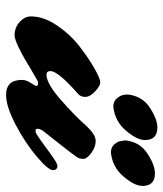

<svg xmlns="http://www.w3.org/2000/svg" viewBox="27 -547 538 632"><g transform="rotate(90 296.0 -231.0)"><path d="M526 -151Q540 -151 540 -136Q540 -121 496 -83.5Q452 -46 391.5 -14Q331 18 292 18Q243 18 243 -35Q243 -48 253 -63.5Q263 -79 263 -81Q263 -87 256 -87Q249 -87 246.5 -86Q244 -85 212 -66Q121 -10 96 -10Q71 -10 52.5 -26.5Q34 -43 34 -64Q34 -106 64 -150Q94 -194 133 -224Q172 -254 205.5 -273Q239 -292 251 -292Q263 -292 281 -275Q299 -258 299 -242.5Q299 -227 288 -218Q214 -153 214 -128Q214 -115 226 -115Q255 -115 309 -162.5Q363 -210 397 -249Q424 -277 444 -277Q464 -277 483.5 -262.5Q503 -248 503 -236.5Q503 -225 498 -216.5Q493 -208 458 -163.5Q423 -119 413.5 -107Q404 -95 404 -87Q404 -79 408 -79Q412 -79 415.5 -79.5Q419 -80 440.5 -95Q462 -110 486 -128Q517 -151 526 -151ZM331 -335Q314 -335 304 -346.5Q294 -358 292 -370L291 -382Q296 -430 334 -455Q372 -480 400 -480Q441 -480 441 -439Q441 -413 410 -376.5Q379 -340 331 -335ZM482 -327Q465 -327 455 -338.5Q445 -350 444 -362L442 -374Q447 -422 485 -447Q523 -472 551 -472Q592 -472 592 -431Q592 -405 561 -368.5Q530 -332 482 -327Z"/></g></svg>

Font: Mrs Sheppards
Style: Regular
Weight: 400
Version: Version 1.000